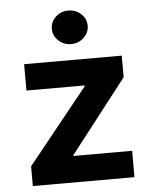

<svg xmlns="http://www.w3.org/2000/svg" viewBox="-54 -813 681 858"><g transform="rotate(-5 286.5 -384.0)"><path d="M58.4 0V-88.6L327.9 -423.7V-427.7H67.1V-545.9H505V-448.9L251.1 -122.2V-118.2H514.2V0ZM284.4 -617.1Q251.4 -617.1 227.8 -639.2Q204.2 -661.3 204.2 -692.2Q204.2 -723.8 227.8 -745.7Q251.4 -767.5 284.4 -767.5Q317.7 -767.5 341.3 -745.7Q365 -723.9 365 -692.3Q365 -661.3 341.3 -639.2Q317.7 -617.1 284.4 -617.1Z"/></g></svg>

Font: Adwaita Sans
Style: Regular
Weight: 400
Designer: Rasmus Andersson
Foundry: rsms
Version: Version 4.001;git-9221beed3